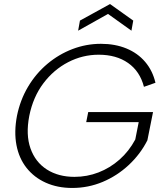

<svg xmlns="http://www.w3.org/2000/svg" viewBox="-20 -924 808 951"><path d="M693 -494Q673 -571 614.5 -612Q556 -653 469 -653Q389 -653 317.5 -616Q246 -579 195 -511.5Q144 -444 125 -350Q107 -257 131 -189Q155 -121 212 -84.5Q269 -48 349 -48Q411 -48 468 -70Q525 -92 572 -133.5Q619 -175 650 -233L667 -319H407L417 -369H738L710 -229Q675 -160 617.5 -106.5Q560 -53 488.5 -23Q417 7 338 7Q265 7 207 -19Q149 -45 111.5 -92.5Q74 -140 61.5 -205.5Q49 -271 64 -350Q80 -429 119 -494.5Q158 -560 214.5 -607.5Q271 -655 339 -681Q407 -707 480 -707Q550 -707 606 -684Q662 -661 699 -617.5Q736 -574 750 -514ZM631 -772 515 -855 367 -772 376 -822 525 -904 640 -822Z"/></svg>

Font: Albert Sans Light
Style: Italic
Weight: 300
Italic angle: -11.25°
Designer: Andreas Rasmussen
Foundry: a.Foundry
Version: Version 1.025